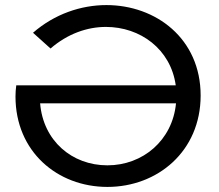

<svg xmlns="http://www.w3.org/2000/svg" viewBox="-20 -728 864 756"><path d="M673 -321C659 -175 542 -77 403 -77C263 -77 150 -174 138 -321ZM403 8C600 8 770 -132 770 -352C770 -576 594 -708 399 -708C299 -708 195 -673 110 -599L179 -537C246 -595 323 -622 397 -622C532 -622 652 -535 672 -392H44C42 -377 41 -362 41 -348C41 -131 206 8 403 8Z"/></svg>

Font: Montserrat-Alt1 Med
Style: Regular
Weight: 500
Designer: Differentunic
Foundry: Differentunic
Version: Version 7.222